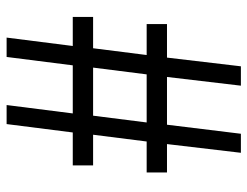

<svg xmlns="http://www.w3.org/2000/svg" viewBox="-106 -660 766 595"><g transform="rotate(-90 277.5 -363.0)"><path d="M101 0H160L188 -229H336L309 0H369L396 -229H500V-292H404L425 -458H522V-521H432L458 -726H398L372 -521H223L249 -726H190L164 -521H62V-458H157L136 -292H40V-229H128ZM195 -292 216 -458H365L344 -292Z"/></g></svg>

Font: Noto Sans HK
Style: Regular
Weight: 400
Designer: Ryoko NISHIZUKA 西塚涼子 (kana, bopomofo & ideographs); Paul D. Hunt (Latin, Greek & Cyrillic); Sandoll Communications 산돌커뮤니
Foundry: Adobe
Version: Version 2.004;hotconv 1.0.118;makeotfexe 2.5.65603